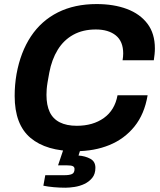

<svg xmlns="http://www.w3.org/2000/svg" viewBox="-20 -718 773 927"><path d="M345.8 12Q203.3 12 127 -52.5Q50.8 -117 50.8 -254.7Q50.8 -308.3 59.8 -360.3Q79 -466.4 129.3 -542.3Q179.7 -618.1 259.8 -658.3Q340 -698.4 446.3 -698.4Q529.3 -698.4 592.7 -674.7Q656.1 -650.9 692 -603.4Q727.8 -556 727.8 -483.9Q727.8 -470.4 726.3 -456Q724.8 -441.6 722.6 -426.9H571.8Q574.8 -444.9 574.8 -459.9Q574.8 -518.2 539.2 -547Q503.5 -575.7 442.5 -575.7Q380.1 -575.7 333.9 -550.2Q287.7 -524.7 258.8 -477.8Q229.9 -430.8 218 -367.4Q212.6 -338.9 209.5 -319.8Q206.4 -300.6 205.4 -286.6Q204.4 -272.6 204.4 -259.9Q204.4 -210.4 220 -177.2Q235.7 -144 268.6 -127.4Q301.5 -110.7 350.8 -110.7Q429.1 -110.7 481.7 -148.5Q534.3 -186.3 547.4 -257.9H692.7Q677.5 -167 629.1 -107.1Q580.6 -47.2 507.9 -17.6Q435.2 12 345.8 12ZM295.9 188.3Q269 188.3 240 185.8Q211 183.2 189.4 178.6L198.6 127.8H292.7Q314.6 127.8 327.2 122.4Q339.8 116.9 339.8 98Q339.8 88.6 331.9 84.4Q324 80.3 303.4 80.3H260.3L293.1 -17.1H375L359.1 32.9Q391.5 35.3 416 48.5Q440.6 61.7 440.6 92Q440.6 122 425.2 140.9Q409.8 159.8 387 170.3Q364.3 180.9 339.5 184.6Q314.7 188.3 295.9 188.3Z"/></svg>

Font: Archivo Variable SemiBold
Style: Italic
Weight: 600
Italic angle: -10°
Designer: Hector Gatti
Foundry: Omnibus-Type
Version: Version 2.001